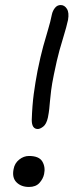

<svg xmlns="http://www.w3.org/2000/svg" viewBox="-20 -732 305 762"><path d="M130 -220Q106 -220 106 -256Q108 -315 114 -359.5Q120 -404 129 -451Q141 -510 151.5 -548Q162 -586 171 -615.5Q180 -645 186 -675Q189 -689 198 -700.5Q207 -712 221 -712Q236 -712 245.5 -697Q255 -682 250 -653Q243 -622 234.5 -595Q226 -568 216 -532Q206 -496 194 -437Q186 -398 183 -373.5Q180 -349 178.5 -332Q177 -315 175.5 -300Q174 -285 170 -265Q164 -239 151.5 -229.5Q139 -220 130 -220ZM95 10Q64 10 45.5 -8.5Q27 -27 34 -61Q38 -84 56 -98.5Q74 -113 95 -113Q135 -113 148 -91Q161 -69 155 -41Q151 -22 136.5 -6Q122 10 95 10Z"/></svg>

Font: Shantell Sans Normal
Style: Italic
Weight: 300
Italic angle: -11.31°
Designer: Stephen Nixon, Anya Danilova, Shantell Martin
Foundry: Arrow Type
Version: Version 1.008;[a672d596b]